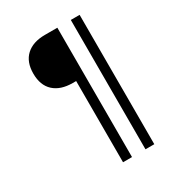

<svg xmlns="http://www.w3.org/2000/svg" viewBox="-209 -879 1064 1157"><g transform="rotate(-30 323.0 -300.0)"><path d="M305 150V-415H281.2Q197.5 -415 150.6 -458.1Q103.8 -501.2 103.8 -582.5Q103.8 -663.8 150.6 -706.9Q197.5 -750 281.2 -750H367.5V150ZM461.2 150V-750H522.5V150Z"/></g></svg>

Font: Now Alt Medium
Style: Regular
Weight: 500
Designer: Alfredo Marco Pradil
Foundry: Alfredo Marco Pradil
Version: Version 1.002;PS 001.002;hotconv 1.0.88;makeotf.lib2.5.64775